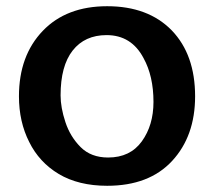

<svg xmlns="http://www.w3.org/2000/svg" viewBox="-20 -587 689 618"><path d="M325 11Q233 11 169 -27Q106 -65 74 -130Q41 -195 41 -277Q41 -408 118 -488Q194 -567 325 -567Q457 -567 533 -489Q608 -411 608 -277Q608 -149 534 -69Q460 11 325 11ZM328 -80Q399 -80 436.5 -132Q474 -184 474 -259Q474 -342 442 -400Q403 -474 323 -474Q253 -474 214 -424.5Q175 -375 175 -280Q175 -241 190.5 -194Q206 -147 239.5 -113.5Q273 -80 328 -80Z"/></svg>

Font: s+UCsàWOS
Style: Regular
Weight: 400
Designer: FontworksQlS√∏0¬ü¬ôs√†OS¬àe[W\~√Ñ: ZERO[P0e√∂QI¬ä0¬ÉFSW0¬ò¬ëQ√°0R¬ûO0Little White Dog0YHv}N_0^_qMagmeta0v
Version: Version 1.000; 20230222